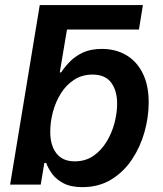

<svg xmlns="http://www.w3.org/2000/svg" viewBox="-20 -748 660 778"><path d="M189 -628.4 141.1 -727.5H559.1L543 -628.4ZM314 10.3Q267.1 10.3 237.3 -5.4Q207.5 -21 191.2 -43.7Q174.8 -66.4 167 -87.9H159.7L145 0H21L141.1 -727.5H268.1L222.2 -454.6H227.5Q241.7 -476.1 262.9 -498Q284.2 -520 315.7 -534.9Q347.2 -549.8 392.6 -549.8Q448.7 -549.8 491.5 -524.7Q534.2 -499.5 558.3 -451.2Q582.5 -402.8 582.5 -333Q582.5 -273.4 565.4 -212.6Q548.3 -151.9 514.6 -101.6Q481 -51.3 430.7 -20.5Q380.4 10.3 314 10.3ZM282.7 -94.2Q326.2 -94.2 358.2 -116.2Q390.1 -138.2 411.6 -173.3Q433.1 -208.5 443.8 -249.3Q454.6 -290 454.6 -327.6Q454.6 -381.3 430.2 -413.6Q405.8 -445.8 355 -445.8Q313 -445.8 280.8 -425Q248.5 -404.3 227.1 -370.1Q205.6 -335.9 194.6 -295.2Q183.6 -254.4 183.6 -213.9Q183.6 -158.7 208.7 -126.5Q233.9 -94.2 282.7 -94.2Z"/></svg>

Font: Inter 16pt SemiBold
Style: Italic
Weight: 600
Italic angle: -9.3988°
Version: Version 4.001;git-66647c0bb